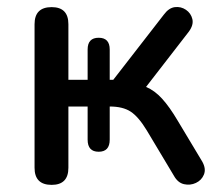

<svg xmlns="http://www.w3.org/2000/svg" viewBox="-20 -512 619 539"><path d="M125 7Q77 7 77 -41V-444Q77 -492 125 -492Q172 -492 172 -444V-288H226V-373Q226 -406 257 -406Q288 -406 288 -373V-288H298L440 -471Q454 -490 471 -492Q488 -494 502 -484.5Q516 -475 520 -458.5Q524 -442 510 -423L390 -268Q414 -258 435 -235Q456 -212 479 -173L548 -58Q559 -38 552.5 -22Q546 -6 530 1.5Q514 9 496.5 5Q479 1 468 -19L392 -146Q369 -184 347 -198.5Q325 -213 288 -213V-120Q288 -86 257 -86Q226 -86 226 -120V-213H172V-41Q172 7 125 7Z"/></svg>

Font: Chiron GoRound TC
Style: Regular
Weight: 400
Designer: Ryoko NISHIZUKA 西塚涼子 (kana, bopomofo & ideographs); Paul D. Hunt (Latin, Greek & Cyrillic); Sandoll Communications 산돌커뮤니
Foundry: Adobe
Version: Version 1.000;hotconv 1.1.1;makeotfexe 2.6.0